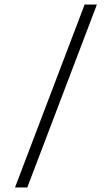

<svg xmlns="http://www.w3.org/2000/svg" viewBox="-20 -772 469 844"><path d="M406 -752 100 52H46L352 -752Z"/></svg>

Font: Pathway Extreme 28pt ExtraLight
Style: Italic
Weight: 250
Italic angle: -8°
Designer: Eduardo Rodriguez Tunni
Foundry: Eduardo Rodriguez Tunni
Version: Version 1.001;gftools[0.9.26]